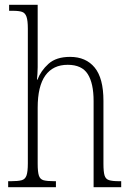

<svg xmlns="http://www.w3.org/2000/svg" viewBox="-20 -780 549 800"><path d="M14 0V-25H26Q55 -25 70 -29Q85 -33 90.5 -49Q96 -65 96 -99V-661Q96 -694 90.5 -710Q85 -726 72 -730.5Q59 -735 34 -735H18V-760H137V-500Q137 -487 136 -472.5Q135 -458 134 -448H136Q150 -485 182 -514Q214 -543 272 -543Q338 -543 374.5 -498.5Q411 -454 411 -360V-98Q411 -65 415.5 -49.5Q420 -34 434 -29.5Q448 -25 476 -25H485V0H370V-359Q370 -433 345.5 -471.5Q321 -510 262 -510Q201 -510 169 -465.5Q137 -421 137 -331V-98Q137 -64 142 -48.5Q147 -33 161.5 -29Q176 -25 206 -25H213V0Z"/></svg>

Font: Noto Serif Ethiopic Condensed ExtraLight
Style: Regular
Weight: 200
Width: 3
Designer: Monotype Design Team
Foundry: Monotype Imaging Inc.
Version: Version 2.102; ttfautohint (v1.8.4.7-5d5b)